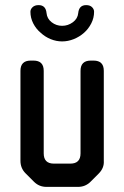

<svg xmlns="http://www.w3.org/2000/svg" viewBox="-20 -722 486 751"><path d="M113 -11Q133 9 162 9H285Q314 9 334 -11L366 -43Q388 -65 386 -93V-445Q386 -485 346 -485H335Q295 -485 295 -445V-122Q295 -82 255 -82H191Q151 -82 151 -122V-445Q151 -485 111 -485H100Q60 -485 60 -445V-93Q60 -64 80 -44ZM99 -676Q99 -652 110 -630.5Q121 -609 139 -594Q156 -578 178 -569Q200 -560 223 -560Q246 -560 268.5 -569Q291 -578 309 -594Q326 -609 337 -630.5Q348 -652 348 -676Q348 -686 340 -694Q332 -702 317 -702Q289 -702 286 -671Q284 -649 265 -635Q246 -621 223 -621Q200 -621 182 -635Q164 -649 162 -671Q159 -702 131 -702Q116 -702 107.5 -694Q99 -686 99 -676Z"/></svg>

Font: WD-XL Lubrifont TC
Style: Regular
Weight: 400
Designer: [WD-XL Lubrifont] Copyright 2020-2022 (c) NightFurySL2001, Skr-ZERO; [ZCOOL QingKe HuangYou] Copyright 2018-2022 (c) The
Version: Version 2.001;hotconv 1.1.1;makeotfexe 2.6.0